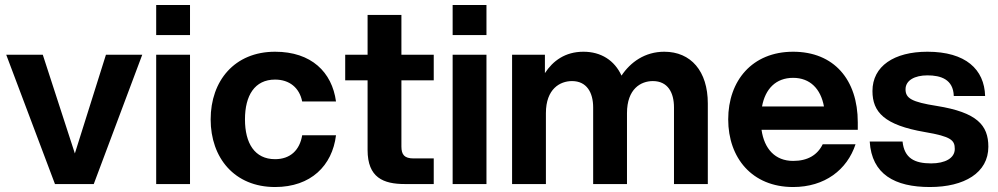

<svg xmlns="http://www.w3.org/2000/svg" viewBox="-20 -740 4012 772"><path d="M201 0H357L552 -520H406L281 -123L152 -520H5Z M608 0H744V-520H608ZM608 -599H744V-720H608Z M1086 12C1230 12 1316 -74 1331 -196H1195C1185 -136 1147 -100 1086 -100C1004 -100 965 -164 965 -260C965 -356 1004 -420 1086 -420C1144 -420 1184 -387 1195 -332H1331C1315 -450 1232 -532 1086 -532C923 -532 827 -415 827 -260C827 -105 923 12 1086 12Z M1458 -680V-520H1368V-417H1458V-137C1458 -26 1521 0 1608 0H1724V-103H1643C1606 -103 1594 -118 1594 -151V-417H1724V-520H1594V-680Z M1800 0H1936V-520H1800ZM1800 -599H1936V-720H1800Z M2690 -308V0H2826V-324C2826 -454 2758 -532 2651 -532C2573 -532 2515 -490 2479 -436C2451 -497 2397 -532 2326 -532C2252 -532 2203 -495 2171 -446V-520H2039V0H2175V-285C2175 -383 2232 -414 2280 -414C2339 -414 2365 -368 2365 -308V0H2501V-285C2501 -383 2557 -414 2605 -414C2665 -414 2690 -368 2690 -308Z M3169 12C3296 12 3386 -57 3420 -160H3288C3267 -117 3228 -93 3169 -93C3097 -93 3053 -141 3042 -218H3429V-248C3429 -420 3333 -532 3169 -532C3004 -532 2908 -415 2908 -260C2908 -105 3004 12 3169 12ZM3044 -312C3057 -383 3100 -427 3169 -427C3237 -427 3280 -383 3293 -312Z M3719 12C3857 12 3954 -45 3954 -150C3954 -237 3908 -288 3747 -314C3645 -330 3621 -345 3621 -381C3621 -417 3658 -437 3709 -437C3763 -437 3813 -421 3815 -354H3941C3938 -461 3863 -532 3709 -532C3575 -532 3488 -474 3488 -374C3488 -289 3536 -237 3699 -209C3805 -191 3819 -176 3819 -141C3819 -104 3780 -83 3724 -83C3657 -83 3616 -104 3609 -171H3477C3485 -39 3578 12 3719 12Z"/></svg>

Font: Aspekta 650
Style: Regular
Weight: 650
Designer: Ivo Dolenc
Version: Version 2.000